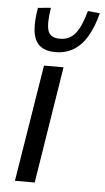

<svg xmlns="http://www.w3.org/2000/svg" viewBox="-53 -777 445 812"><g transform="rotate(5 169.0 -371.0)"><path d="M42 0 122 -496H205L126 0ZM165 -557Q121 -557 97.5 -577.5Q74 -598 69.5 -638.5Q65 -679 75 -737L130 -742Q119 -676 128 -645.5Q137 -615 179 -615Q220 -615 244.5 -645.5Q269 -676 287 -742L338 -737Q323 -679 299.5 -638.5Q276 -598 242 -577.5Q208 -557 165 -557Z"/></g></svg>

Font: Nunito Sans 7pt Condensed
Style: Italic
Weight: 400
Width: 3
Italic angle: -9°
Designer: Vernon Adams
Foundry: Vernon Adams
Version: Version 3.101;gftools[0.9.27]